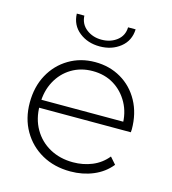

<svg xmlns="http://www.w3.org/2000/svg" viewBox="-109 -814 814 908"><g transform="rotate(15 298.5 -360.5)"><path d="M318 4Q239 4 178.5 -30Q118 -64 83.5 -124Q49 -184 49 -261Q49 -339 81.5 -398.5Q114 -458 171 -492Q228 -526 299 -526Q370 -526 426.5 -493Q483 -460 515.5 -400.5Q548 -341 548 -263Q548 -260 547.5 -256.5Q547 -253 547 -249H86V-288H520L500 -269Q501 -330 474.5 -378.5Q448 -427 403 -454.5Q358 -482 299 -482Q241 -482 195.5 -454.5Q150 -427 124 -378.5Q98 -330 98 -268V-259Q98 -195 126.5 -145.5Q155 -96 205 -68.5Q255 -41 319 -41Q369 -41 412.5 -59Q456 -77 486 -114L515 -81Q481 -39 429.5 -17.5Q378 4 318 4ZM299 -603Q240 -603 198.5 -636Q157 -669 155 -725H192Q194 -684 225 -660Q256 -636 299 -636Q343 -636 374 -660Q405 -684 406 -725H443Q441 -669 399.5 -636Q358 -603 299 -603Z"/></g></svg>

Font: Modern
Style: Regular
Weight: 300
Designer: Julieta Ulanovsky
Foundry: Julieta Ulanovsky
Version: Version 8.000